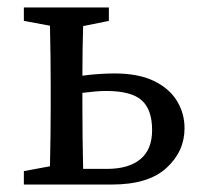

<svg xmlns="http://www.w3.org/2000/svg" viewBox="-20 -495 545 515"><path d="M44 -439V-475H272V-439L203 -425Q202 -395 201.5 -359.5Q201 -324 201 -292Q223 -295 245.5 -296.5Q268 -298 287 -298Q351 -298 392.5 -278Q434 -258 454.5 -224.5Q475 -191 475 -151Q475 -89 426.5 -44.5Q378 0 280 0H44V-36L114 -49Q115 -87 115.5 -131.5Q116 -176 116 -210V-265Q116 -299 115.5 -344Q115 -389 114 -426ZM201 -210Q201 -174 201.5 -127Q202 -80 203 -42H267Q325 -42 356.5 -68Q388 -94 388 -146Q388 -201 360 -226Q332 -251 265 -251Q250 -251 234 -249.5Q218 -248 201 -246Z"/></svg>

Font: Source Serif Pro
Style: Regular
Weight: 400
Designer: Frank Grießhammer
Foundry: Adobe Systems Incorporated
Version: Version 3.001;hotconv 1.0.111;makeotfexe 2.5.65597